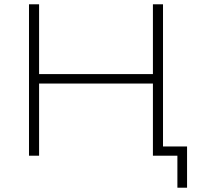

<svg xmlns="http://www.w3.org/2000/svg" viewBox="-20 -725 929 894"><path d="M806 149V0H693V-43H851V149ZM115 0V-705H162V-380H692V-705H739V0H692V-336H162V0Z"/></svg>

Font: Nunito Sans 10pt SemiExpanded ExtraLight
Style: Regular
Weight: 250
Width: 6
Designer: Vernon Adams
Foundry: Vernon Adams
Version: Version 3.101;gftools[0.9.27]